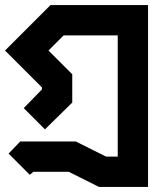

<svg xmlns="http://www.w3.org/2000/svg" viewBox="-46 -500 606 760"><path d="M154 -480H540V240H346L226 180H86L72 192L-12 108L34 60H254L374 120H420V-360H206L146 -300L240 -206V-94L132 12L48 -72L120 -146V-154L-26 -300Z"/></svg>

Font: SOV_raksil
Style: bold
Weight: 700
Version: Version 1.00